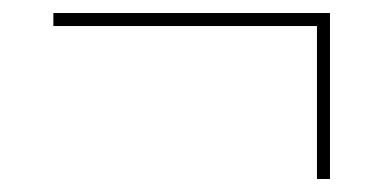

<svg xmlns="http://www.w3.org/2000/svg" viewBox="-20 -395 599 295"><path d="M467 -120H487V-375H62V-355H467Z"/></svg>

Font: Noto Serif Display Medium
Style: Regular
Weight: 500
Designer: Monotype Design Team
Foundry: Monotype Imaging Inc.
Version: Version 2.009